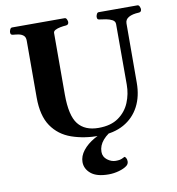

<svg xmlns="http://www.w3.org/2000/svg" viewBox="-98 -781 1029 1114"><g transform="rotate(-10 416.5 -224.5)"><path d="M705.6 -600.6 704.6 -252Q704.6 -171.4 673.1 -111.6Q641.6 -51.8 582.5 -18.8Q523.4 14.2 439.9 14.2Q348.1 14.2 274.9 -11.5Q201.7 -37.1 159.7 -98.6Q117.7 -160.2 117.7 -267.6L118.2 -602.5Q118.2 -623.5 106.9 -633.1Q95.7 -642.6 79.8 -645.8Q64 -648.9 48.8 -649.9Q38.6 -650.9 34.9 -654.1Q31.2 -657.2 31.2 -668Q31.2 -673.3 35.4 -683.1Q39.6 -692.9 47.9 -692.9H357.4Q365.7 -692.9 369.9 -683.1Q374 -673.3 374 -668Q374 -651.4 357.9 -649.9Q341.3 -648.9 323.7 -645.5Q306.2 -642.1 294.2 -635.7Q282.2 -629.4 282.2 -618.7L281.7 -255.9Q281.7 -132.3 321.3 -82Q360.8 -31.7 441.9 -31.7Q514.2 -31.7 559.1 -63.5Q604 -95.2 624.8 -145.3Q645.5 -195.3 645.5 -251V-607.4Q645.5 -624 629.4 -632.6Q613.3 -641.1 593 -644.8Q572.8 -648.4 559.1 -649.9Q548.8 -650.9 545.2 -654.1Q541.5 -657.2 541.5 -668Q541.5 -673.3 545.7 -683.1Q549.8 -692.9 558.1 -692.9H786.1Q794.4 -692.9 798.6 -683.1Q802.7 -673.3 802.7 -668Q802.7 -650.4 786.6 -649.9Q749 -648.4 727.3 -636.2Q705.6 -624 705.6 -600.6ZM529.3 -24.9 541.5 -18.1Q433.1 34.7 433.1 108.4Q433.1 137.7 456.8 155.8Q480.5 173.8 505.9 173.8Q520 173.8 530.5 171.9Q541 169.9 558.1 160.6Q562 158.2 567.6 167Q573.2 175.8 573.2 188Q573.2 204.1 560.5 213.9Q543.5 227.1 513.2 235.6Q482.9 244.1 452.6 244.1Q382.3 244.1 348.4 215.8Q314.5 187.5 314.5 147.5Q314.5 112.8 339.8 80.3Q365.2 47.9 408.4 23.2Q451.7 -1.5 504.9 -12.2Z"/></g></svg>

Font: Gelasio
Style: Bold
Weight: 700
Designer: Eben Sorkin
Foundry: Eben Sorkin
Version: Version 1.008